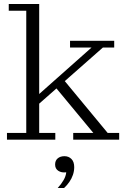

<svg xmlns="http://www.w3.org/2000/svg" viewBox="-20 -702 643 965"><path d="M15 0V-34H112V-648H24V-682H177V-34H258V0ZM348 0V-34H449L251 -273L291 -312L521 -34H579V0ZM169 -174 146 -202 440 -463H332V-497H554V-463H497ZM270 243Q289 222 300 202.5Q311 183 313 164Q289 167 273 156.5Q257 146 257 125Q257 105 270 94Q283 83 304 83Q325 83 339 97Q353 111 353 138Q353 158 346.5 177Q340 196 328.5 212.5Q317 229 302 243Z"/></svg>

Font: Montagu Slab 144pt Light
Style: Regular
Weight: 300
Designer: Florian Karsten
Foundry: Florian Karsten
Version: Version 1.000